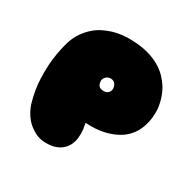

<svg xmlns="http://www.w3.org/2000/svg" viewBox="-158 -885 1053 1047"><g transform="rotate(30 368.5 -362.0)"><path d="M693 -463Q695 -408 683 -367.5Q671 -327 650 -298.5Q629 -270 601.5 -252Q574 -234 545 -224Q477 -199 390 -205Q398 -168 398 -140Q398 -112 392 -91Q386 -70 376 -55.5Q366 -41 354 -31Q326 -8 285 -3Q226 3 187 -18Q148 -39 125 -67Q98 -100 83 -143Q60 -221 57.5 -292Q55 -363 62 -418Q70 -481 87 -537Q100 -576 120.5 -604.5Q141 -633 164.5 -653.5Q188 -674 214 -686.5Q240 -699 265 -707Q324 -725 390 -721Q446 -719 488.5 -707Q531 -695 562.5 -676.5Q594 -658 616 -635Q638 -612 653 -588Q686 -533 693 -463ZM388 -483Q371 -483 358.5 -470Q346 -457 348 -441Q350 -420 360.5 -412Q371 -404 388 -404Q405 -404 416 -414Q427 -424 427 -441Q427 -457 417 -470Q407 -483 388 -483Z"/></g></svg>

Font: Sniglet
Style: ExtraBold
Weight: 800
Version: Version 2.000; ttfautohint (v0.95) -l 8 -r 50 -G 200 -x 14 -